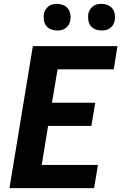

<svg xmlns="http://www.w3.org/2000/svg" viewBox="-20 -974 640 994"><path d="M29 0 150 -735H588L569 -615H278L249 -442H473L453 -322H229L196 -120H487L467 0ZM505 -816Q489 -816 474 -822Q459 -828 449.5 -840Q440 -852 437.5 -868.5Q435 -885 437 -902Q439 -913 445.5 -923.5Q452 -934 461.5 -941.5Q471 -949 482.5 -951.5Q494 -954 506 -954Q522 -954 537 -948Q552 -942 561.5 -930Q571 -918 574 -901.5Q577 -885 574 -868Q572 -857 566 -846.5Q560 -836 550 -828.5Q540 -821 528.5 -818.5Q517 -816 505 -816ZM275 -816Q259 -816 244 -822Q229 -828 219.5 -840Q210 -852 207.5 -868.5Q205 -885 207 -902Q209 -913 215.5 -923.5Q222 -934 231.5 -941.5Q241 -949 252.5 -951.5Q264 -954 276 -954Q292 -954 307 -948Q322 -942 331.5 -930Q341 -918 344 -901.5Q347 -885 344 -868Q342 -857 336 -846.5Q330 -836 320 -828.5Q310 -821 298.5 -818.5Q287 -816 275 -816Z"/></svg>

Font: Iosevka Aile Heavy
Style: Italic
Weight: 900
Italic angle: -9°
Designer: Belleve Invis
Foundry: Belleve Invis
Version: Version 31.1.0; ttfautohint (v1.8.4)